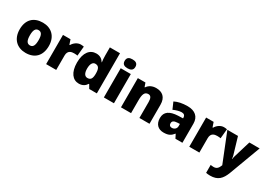

<svg xmlns="http://www.w3.org/2000/svg" viewBox="15 -1842 4396 3148"><g transform="rotate(30 2213.0 -268.0)"><path d="M594 -278C594 -461 479 -563 320 -563C147 -563 42 -461 42 -278C42 -93 157 10 317 10C489 10 594 -93 594 -278ZM236 -278C236 -372 260 -421 318 -421C378 -421 400 -372 400 -278C400 -183 378 -132 319 -132C259 -132 236 -183 236 -278Z M1037 -563C974 -563 914 -519 884 -465H875L845 -553H703V0H894V-272C894 -372 965 -383 1013 -383C1048 -383 1065 -380 1078 -377L1095 -557C1084 -559 1058 -563 1037 -563Z M1324 10C1400 10 1444 -26 1471 -70H1478L1519 0H1663V-760H1471V-612C1471 -565 1475 -510 1480 -482H1476C1447 -528 1405 -563 1331 -563C1211 -563 1128 -465 1128 -276C1128 -89 1210 10 1324 10ZM1402 -141C1354 -141 1321 -181 1321 -273C1321 -366 1354 -409 1400 -409C1467 -409 1487 -361 1487 -274V-259C1485 -179 1463 -141 1402 -141Z M1892 -776C1836 -776 1791 -759 1791 -691C1791 -625 1836 -607 1892 -607C1947 -607 1994 -625 1994 -691C1994 -759 1947 -776 1892 -776ZM1987 -553H1796V0H1987Z M2466 -563C2388 -563 2332 -532 2297 -480H2290L2264 -553H2120V0H2311V-242C2311 -352 2330 -413 2402 -413C2449 -413 2469 -375 2469 -302V0H2660V-360C2660 -502 2580 -563 2466 -563Z M3060 -563C2960 -563 2880 -546 2816 -513L2871 -387C2925 -411 2981 -428 3025 -428C3066 -428 3092 -409 3092 -360V-352L3000 -349C2844 -342 2760 -287 2760 -169C2760 -48 2832 10 2928 10C3020 10 3063 -14 3110 -73H3114L3151 0H3283V-363C3283 -491 3200 -563 3060 -563ZM3049 -245 3093 -247V-204C3093 -157 3055 -125 3009 -125C2976 -125 2954 -142 2954 -180C2954 -220 2979 -242 3049 -245Z M3747 -563C3684 -563 3624 -519 3594 -465H3585L3555 -553H3413V0H3604V-272C3604 -372 3675 -383 3723 -383C3758 -383 3775 -380 3788 -377L3805 -557C3794 -559 3768 -563 3747 -563Z M3815 -553 4033 -8 4031 -3C4012 45 3988 88 3925 88C3902 88 3880 85 3866 82V232C3885 236 3909 240 3944 240C4089 240 4156 170 4207 35L4426 -553H4231L4135 -235C4131 -222 4126 -202 4123 -176H4119C4118 -197 4114 -222 4110 -236L4016 -553Z"/></g></svg>

Font: Noto Sans Gujarati Black
Style: Regular
Weight: 900
Designer: Jelle Bosma - Monotype Design Team, Universal Thirst
Foundry: Monotype Imaging Inc.
Version: Version 2.106